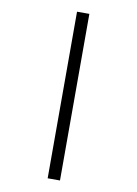

<svg xmlns="http://www.w3.org/2000/svg" viewBox="-105 -818 811 1135"><g transform="rotate(10 300.0 -250.0)"><path d="M263 250V-750H337V250Z"/></g></svg>

Font: SauceCodePro NFM
Style: Regular
Weight: 400
Monospace: yes
Designer: Paul D. Hunt, Teo Tuominen
Foundry: Adobe
Version: Version 2.042;hotconv 1.1.0;makeotfexe 2.6.0;Nerd Fonts 3.3.